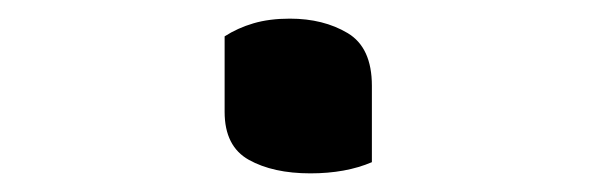

<svg xmlns="http://www.w3.org/2000/svg" viewBox="-20 -404 640 206"><path d="M379 -230Q351 -218 313 -218Q273 -218 247 -232.5Q221 -247 221 -284V-365Q235 -374 252 -379Q269 -384 291 -384Q327 -384 353 -368.5Q379 -353 379 -312Z"/></svg>

Font: Recursive Mn Csl St
Style: Regular
Weight: 400
Monospace: yes
Version: Version 1.079;hotconv 1.0.112;makeotfexe 2.5.65598; ttfautoh